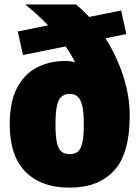

<svg xmlns="http://www.w3.org/2000/svg" viewBox="-20 -828 624 860"><path d="M292 12.5Q164.5 12.5 94 -58.8Q23.5 -130 23.5 -272Q23.5 -369 55 -431.5Q86.5 -494 143 -524.5Q199.5 -555 274 -555Q295 -555 316.5 -549Q299 -584.5 274 -620L83 -581.5L59.5 -687L195.5 -714.5Q171.5 -739.5 145.8 -762.8Q120 -786 93 -808H320.5Q351 -783 379.5 -752L522.5 -781L546 -675.5L452.5 -656.5Q502 -579 531.5 -489Q561 -399 561 -310.5Q561 -139 490.5 -63.2Q420 12.5 292 12.5ZM292 -137.5Q313.5 -137.5 327.5 -148Q341.5 -158.5 348.5 -187.2Q355.5 -216 355.5 -270Q355.5 -325.5 348.2 -355.2Q341 -385 326.8 -396.2Q312.5 -407.5 292 -407.5Q271 -407.5 256.8 -396.2Q242.5 -385 235.5 -355.8Q228.5 -326.5 228.5 -271.5Q228.5 -216.5 235.2 -187.8Q242 -159 256.2 -148.2Q270.5 -137.5 292 -137.5Z"/></svg>

Font: Encode Sans SemiCondensed SemiCondensed Black
Style: Regular
Weight: 900
Width: 4
Designer: Multiple Designers
Foundry: Impallari Type
Version: Version 3.000; ttfautohint (v1.8.3) -l 8 -r 50 -G 200 -x 14 